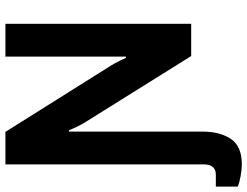

<svg xmlns="http://www.w3.org/2000/svg" viewBox="-136 -604 913 709"><g transform="rotate(-90 320.5 -249.5)"><path d="M68 187Q49 187 24.5 182.5Q0 178 -14 172V91H30Q68 91 68 46V-686H188L433 -296Q439 -287 448 -269Q457 -251 461 -241H466V-686H587V0H468L222 -394Q215 -405 206 -424Q197 -443 194 -451H189V43Q189 106 162 146.5Q135 187 68 187Z"/></g></svg>

Font: Archivo SemiCondensed SemiBold
Style: Regular
Weight: 600
Width: 4
Designer: Hector Gatti
Foundry: Omnibus-Type
Version: Version 2.001; ttfautohint (v1.8.3)